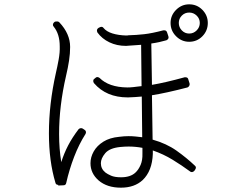

<svg xmlns="http://www.w3.org/2000/svg" viewBox="-20 -852 1040 887"><path d="M854 -794Q874 -794 888.5 -780Q903 -766 903 -746Q903 -726 888.5 -711.5Q874 -697 854 -697Q834 -697 820 -711.5Q806 -726 806 -746Q806 -766 820 -780Q834 -794 854 -794ZM854 -659Q890 -659 915 -684.5Q940 -710 940 -746Q940 -781 915 -806.5Q890 -832 854 -832Q819 -832 793.5 -806.5Q768 -781 768 -746Q768 -710 793.5 -684.5Q819 -659 854 -659ZM574 -175Q606 -175 638 -169V-143Q639 -112 629.5 -90Q620 -68 606 -55Q583 -33 539 -33Q510 -33 493 -40.5Q476 -48 467 -55Q446 -72 446 -98Q446 -120 466 -144Q486 -168 536 -173Q546 -174 555.5 -174.5Q565 -175 574 -175ZM539 15Q601 15 639 -20Q683 -62 686 -141V-157Q735 -140 777.5 -114Q820 -88 858 -60Q861 -57 866 -57Q867 -57 867.5 -57Q868 -57 868 -57Q875 -59 878 -63L882 -69Q889 -80 880 -87Q842 -123 795.5 -156Q749 -189 685 -207L682 -412Q746 -422 846 -448Q850 -449 854 -455Q857 -460 856 -466L850 -485Q848 -495 837 -495Q836 -495 835 -495Q834 -495 833 -495Q742 -470 682 -460L679 -651Q700 -654 715.5 -657.5Q731 -661 749 -666Q754 -668 757 -673Q760 -677 758 -684L752 -702Q749 -712 739 -712Q738 -712 737 -712Q736 -712 735 -712Q682 -698 646 -694Q610 -690 573 -689Q570 -688 563 -688Q527 -689 499.5 -697.5Q472 -706 458 -723Q455 -728 448 -728Q445 -728 441 -726L435 -723Q430 -720 428 -714Q427 -709 430 -702Q451 -673 485.5 -656.5Q520 -640 562 -640H563Q566 -640 569 -640.5Q572 -641 575 -641Q590 -642 604 -643Q618 -644 632 -645L634 -454L624 -453Q609 -451 595 -449.5Q581 -448 568 -448Q483 -449 440 -492Q434 -496 430 -496Q425 -496 422 -493L416 -488Q411 -485 411 -479Q410 -474 414 -468Q471 -402 570 -402H572Q588 -403 603 -403.5Q618 -404 635 -406L637 -218Q621 -220 605.5 -221.5Q590 -223 574 -223Q554 -223 531 -220Q487 -216 457.5 -197.5Q428 -179 413 -152.5Q398 -126 398 -98Q398 -51 436 -18Q475 15 538 15ZM249 5Q249 5 249.5 5Q250 5 250 5L273 4Q284 4 286 -7Q300 -69 322.5 -127.5Q345 -186 375 -233Q378 -238 377 -243.5Q376 -249 371 -252L362 -258Q358 -260 354 -260Q348 -260 343 -255Q314 -217 295 -180.5Q276 -144 263 -103Q258 -134 255.5 -166Q253 -198 253 -233Q253 -362 285 -501Q294 -539 299 -572Q304 -605 304 -635Q304 -696 254 -749Q250 -753 244 -753Q241 -753 238.5 -752.5Q236 -752 234 -752L229 -748Q225 -744 224.5 -738.5Q224 -733 228 -729Q256 -695 256 -638Q257 -610 251 -577Q245 -544 238 -514Q206 -371 206 -236Q206 -108 236 -8Q238 2 249 2Z"/></svg>

Font: Kokoro
Style: Regular
Weight: 400
Version: Version 1.00